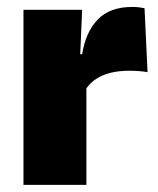

<svg xmlns="http://www.w3.org/2000/svg" viewBox="-20 -520 445 540"><path d="M220.5 -267.5 169.5 -367.5H211Q221 -430 255 -465.2Q289 -500.5 352.5 -500.5Q362 -500.5 370.2 -499.5Q378.5 -498.5 386.5 -497L395 -317Q385 -319 371.2 -320Q357.5 -321 344.5 -321Q297.5 -321 266.5 -306.8Q235.5 -292.5 220.5 -267.5ZM46 0V-492.5H211L204 -329.5H223V0Z"/></svg>

Font: Anek Tamil Medium ExtraBold
Style: Regular
Weight: 800
Version: Version 1.003